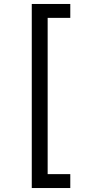

<svg xmlns="http://www.w3.org/2000/svg" viewBox="-20 -812 455 967"><path d="M140 -792H334V-722H220V65H334V135H140Z"/></svg>

Font: lbangla25
Style: Book
Weight: 400
Designer: Jelle Bosma - Monotype Design Team
Foundry: Monotype Imaging Inc.
Version: Version 2.003